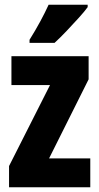

<svg xmlns="http://www.w3.org/2000/svg" viewBox="-20 -786 417 806"><path d="M359 0H18V-89L190 -429H28V-550H352V-453L186 -121H359ZM348 -756Q335 -738 311 -711.5Q287 -685 260 -656.5Q233 -628 209 -606H104V-619Q129 -659 149 -696Q169 -733 184 -766H348Z"/></svg>

Font: Noto Sans Lao ExtraCondensed ExtraBold
Style: Regular
Weight: 800
Width: 2
Designer: Monotype Design Team
Foundry: Monotype Imaging Inc.
Version: Version 2.003; ttfautohint (v1.8.4.7-5d5b)